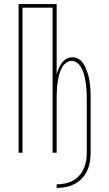

<svg xmlns="http://www.w3.org/2000/svg" viewBox="-20 -755 540 949"><path d="M260 174V156Q280 156 300.5 152Q321 148 339 138.5Q357 129 371 113.5Q385 98 393.5 79.5Q402 61 405.5 40.5Q409 20 409 0V-269Q409 -282 408.5 -296Q408 -310 406.5 -323.5Q405 -337 403 -350Q401 -363 398 -376.5Q395 -390 390 -402.5Q385 -415 378 -426.5Q371 -438 359.5 -446Q348 -454 334 -454Q321 -454 309 -446Q297 -438 290 -426.5Q283 -415 278 -402.5Q273 -390 270 -376.5Q267 -363 265 -350Q263 -337 262 -323.5Q261 -310 260.5 -296Q260 -282 260 -269V0H240V-717H91V0H72V-735H260V-387Q264 -402 270 -416.5Q276 -431 285 -443.5Q294 -456 308 -464Q322 -472 337 -472Q353 -472 366.5 -464.5Q380 -457 389 -444.5Q398 -432 404 -418Q410 -404 414.5 -389.5Q419 -375 421.5 -360Q424 -345 425.5 -330Q427 -315 427.5 -299.5Q428 -284 428 -269V0Q428 23 424 46Q420 69 410.5 89.5Q401 110 385 127Q369 144 348.5 154.5Q328 165 305.5 169.5Q283 174 260 174Z"/></svg>

Font: Zed Mono Thin
Style: Regular
Weight: 100
Monospace: yes
Designer: Belleve Invis
Foundry: Belleve Invis
Version: Version 1.0.0; ttfautohint (v1.8.4)